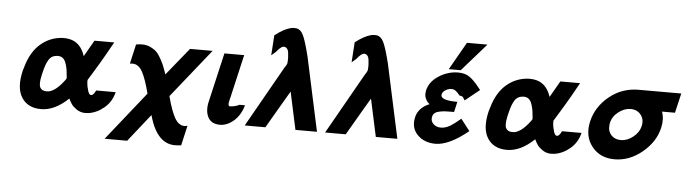

<svg xmlns="http://www.w3.org/2000/svg" viewBox="-51 -905 4642 1297"><g transform="rotate(5 2270.5 -256.5)"><path d="M96 -238Q103 -263 105 -268Q135 -371 200 -425Q265 -479 350 -482Q370 -482 387 -479Q456 -467 488 -397L498 -372Q554 -468 561 -482H695Q647 -395 610 -332.5Q573 -270 557.5 -246Q542 -222 539 -216Q536 -212 538 -191Q540 -170 545 -154Q553 -114 571 -114Q585 -114 602 -148H734Q718 -82 668.5 -40.5Q619 1 561 9Q552 10 535 10Q505 8 481.5 -8.5Q458 -25 447.5 -40Q437 -55 426 -78Q334 10 241 10Q151 10 109.5 -55Q68 -120 96 -238ZM231 -239Q230 -236 228.5 -229Q227 -222 226 -218Q212 -155 225 -134Q236 -114 266 -113Q277 -113 283 -114Q332 -124 387 -198Q389 -201 391 -203.5Q393 -206 394 -208.5Q395 -211 396 -212Q396 -221 395 -229Q392 -272 382 -305Q370 -348 340 -356Q333 -358 320 -358Q282 -356 263 -326Q244 -296 231 -239Z M687 172 949 -157Q924 -255 898 -302.5Q872 -350 831 -350L813 -349L843 -481Q864 -485 884 -485Q915 -485 940.5 -473Q966 -461 982 -445.5Q998 -430 1013 -402.5Q1028 -375 1035.5 -357.5Q1043 -340 1053 -311Q1056 -302 1058 -297L1209 -483H1362L1098 -153Q1125 -51 1151.5 -6Q1178 39 1216 39Q1217 39 1227 38L1237 36L1206 171Q1181 174 1163 174Q1046 174 993 2L994 3Q991 -8 988 -15L840 172Z M1366 -140 1443 -473H1577L1508 -174Q1508 -173 1507 -172L1503 -153Q1497 -131 1506 -120Q1543 -120 1575 -136H1612Q1593 -68 1548 -29Q1503 10 1455 10Q1395 10 1373 -33.5Q1351 -77 1366 -140Z M1622 0 1854 -410 1868 -432Q1867 -432 1868 -433Q1873 -442 1873 -446V-450Q1875 -467 1874 -485Q1873 -503 1871 -518Q1869 -533 1860.5 -543Q1852 -553 1839 -553Q1824 -553 1801 -528Q1797 -522 1792 -517Q1787 -512 1786 -511L1787 -512Q1785 -510 1772 -499L1759 -488L1768 -624Q1826 -670 1876 -683Q1897 -687 1914 -684Q1941 -680 1959 -644.5Q1977 -609 2004 -501L2112 0H1966L1911 -255Q1892 -222 1838 -130.5Q1784 -39 1762 0Z M2167 0 2399 -410 2413 -432Q2412 -432 2413 -433Q2418 -442 2418 -446V-450Q2420 -467 2419 -485Q2418 -503 2416 -518Q2414 -533 2405.5 -543Q2397 -553 2384 -553Q2369 -553 2346 -528Q2342 -522 2337 -517Q2332 -512 2331 -511L2332 -512Q2330 -510 2317 -499L2304 -488L2313 -624Q2371 -670 2421 -683Q2442 -687 2459 -684Q2486 -680 2504 -644.5Q2522 -609 2549 -501L2657 0H2511L2456 -255Q2437 -222 2383 -130.5Q2329 -39 2307 0Z M2763 -153Q2764 -156 2765.5 -162Q2767 -168 2768 -171Q2789 -226 2853 -252Q2843 -260 2840 -264Q2820 -290 2819 -315Q2819 -320 2821 -340Q2835 -403 2897 -442.5Q2959 -482 3028 -482Q3075 -482 3105.5 -460.5Q3136 -439 3169 -397L3185 -377L3087 -298Q3085 -302 3080 -309Q3075 -316 3074 -319Q3066 -327 3051 -327Q3033 -349 3020 -358.5Q3007 -368 2988 -367Q2966 -365 2949 -353Q2932 -341 2929 -326Q2919 -284 3039 -284L3023 -214H3005Q2978 -214 2962 -213Q2946 -212 2925 -208Q2904 -204 2892.5 -194.5Q2881 -185 2878 -170Q2871 -142 2890.5 -121.5Q2910 -101 2943 -101Q2984 -101 3025 -133L3044 -147Q3066 -165 3076 -173L3137 -94Q3008 11 2916 11Q2840 11 2794 -35.5Q2748 -82 2763 -153ZM2962 -499 3069 -687H3208L3043 -499Z M3255 -238Q3262 -263 3264 -268Q3294 -371 3359 -425Q3424 -479 3509 -482Q3529 -482 3546 -479Q3615 -467 3647 -397L3657 -372Q3713 -468 3720 -482H3854Q3806 -395 3769 -332.5Q3732 -270 3716.5 -246Q3701 -222 3698 -216Q3695 -212 3697 -191Q3699 -170 3704 -154Q3712 -114 3730 -114Q3744 -114 3761 -148H3893Q3877 -82 3827.5 -40.5Q3778 1 3720 9Q3711 10 3694 10Q3664 8 3640.5 -8.5Q3617 -25 3606.5 -40Q3596 -55 3585 -78Q3493 10 3400 10Q3310 10 3268.5 -55Q3227 -120 3255 -238ZM3390 -239Q3389 -236 3387.5 -229Q3386 -222 3385 -218Q3371 -155 3384 -134Q3395 -114 3425 -113Q3436 -113 3442 -114Q3491 -124 3546 -198Q3548 -201 3550 -203.5Q3552 -206 3553 -208.5Q3554 -211 3555 -212Q3555 -221 3554 -229Q3551 -272 3541 -305Q3529 -348 3499 -356Q3492 -358 3479 -358Q3441 -356 3422 -326Q3403 -296 3390 -239Z M3944 -230Q3967 -331 4053 -401.5Q4139 -472 4252 -472H4541L4510 -339H4422Q4440 -290 4426 -230Q4404 -133 4317.5 -61.5Q4231 10 4130 10Q4031 10 3976 -60Q3921 -130 3944 -230ZM4078 -231Q4076 -225 4076 -213Q4072 -175 4096.5 -149Q4121 -123 4161 -123Q4204 -123 4244 -154.5Q4284 -186 4294 -230Q4304 -275 4279 -306.5Q4254 -338 4210 -338Q4167 -338 4127 -307Q4087 -276 4078 -231Z"/></g></svg>

Font: Coval
Style: ExtraBold Italic
Weight: 800
Foundry: Context Ltd
Version: Version 001.000